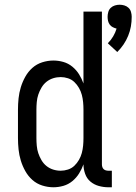

<svg xmlns="http://www.w3.org/2000/svg" viewBox="-20 -784 577 812"><path d="M476 -564 436 -601Q449 -614 458.5 -630Q468 -646 473 -663Q465 -665 457 -669Q449 -673 444 -680Q439 -687 437 -695.5Q435 -704 435 -713Q435 -723 438 -733.5Q441 -744 448.5 -751Q456 -758 466 -761Q476 -764 486 -764Q496 -764 506 -761Q516 -758 523.5 -751Q531 -744 534 -733.5Q537 -723 537 -713Q537 -692 533.5 -672Q530 -652 522 -632.5Q514 -613 502.5 -596Q491 -579 476 -564ZM206 8Q182 8 158.5 0.5Q135 -7 117 -23Q99 -39 87 -60.5Q75 -82 68 -105Q61 -128 58.5 -152Q56 -176 56 -200V-320Q56 -344 58.5 -368Q61 -392 68 -415Q75 -438 87 -459.5Q99 -481 117 -497Q135 -513 158.5 -520.5Q182 -528 206 -528Q227 -528 248 -522Q269 -516 286 -502Q303 -488 314.5 -469.5Q326 -451 333 -431V-735H411V-89Q411 -84 412.5 -78.5Q414 -73 418 -69Q422 -65 427.5 -63.5Q433 -62 438 -62H453V8H438Q418 8 398 2.5Q378 -3 362.5 -16Q347 -29 340 -49Q333 -69 333 -89Q326 -69 314.5 -50.5Q303 -32 286 -18Q269 -4 248 2Q227 8 206 8ZM237 -62Q252 -62 267.5 -67Q283 -72 294.5 -83Q306 -94 314 -108Q322 -122 326 -137Q330 -152 331.5 -168Q333 -184 333 -200V-320Q333 -336 331.5 -352Q330 -368 326 -383Q322 -398 314 -412Q306 -426 294.5 -437Q283 -448 267.5 -453Q252 -458 237 -458Q220 -458 204.5 -453Q189 -448 176.5 -438Q164 -428 155.5 -413.5Q147 -399 142 -384Q137 -369 135.5 -352.5Q134 -336 134 -320V-200Q134 -184 135.5 -167.5Q137 -151 142 -136Q147 -121 155.5 -106.5Q164 -92 176.5 -82Q189 -72 204.5 -67Q220 -62 237 -62Z"/></svg>

Font: Iosevka Algr
Style: Regular
Weight: 400
Monospace: yes
Designer: Belleve Invis
Foundry: Belleve Invis
Version: Version 26.0.2; ttfautohint (v1.8.3)